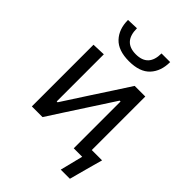

<svg xmlns="http://www.w3.org/2000/svg" viewBox="-251 -846 1092 1092"><g transform="rotate(45 295.0 -299.5)"><path d="M287 -572Q201 -572 159.2 -616.5Q117.5 -661 117.5 -734.5L187 -737Q187 -627.5 287 -627.5Q387 -627.5 387 -734.5H456.5Q456.5 -661 415.2 -616.5Q374 -572 287 -572ZM78.5 0V-496L158.5 -499V-120H165.5L272 -284.5Q306.5 -337.5 341.5 -391Q376 -444 409.5 -496H495V-65.5H578Q570.5 -39.5 563.5 -13.5Q556.5 12.5 549.5 38Q543 63 536 88Q529 113 522.5 138H449L483.5 0H415.5V-376.5H408.5L303 -214Q268 -160 233.2 -106.5Q198.5 -53 164.5 0Z"/></g></svg>

Font: Heraclito
Style: Regular
Weight: 400
Designer: Kostas Bartsokas (font) & Cristiano Sobral (main changes)
Foundry: Kostas Bartsokas (font) & Cristiano Sobral (main changes)
Version: Version 1.00;July 8, 2020;FontCreator 13.0.0.2655 64-bit